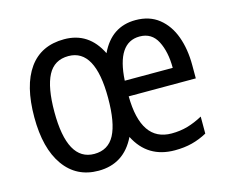

<svg xmlns="http://www.w3.org/2000/svg" viewBox="-83 -727 937 785"><g transform="rotate(-15 385.0 -334.0)"><path d="M548 -612Q607 -612 646.5 -580.5Q686 -549 705.5 -495.5Q725 -442 725 -374V-318H441Q443 -126 572 -126Q608 -126 639.5 -135Q671 -144 704 -162V-90Q673 -73 640 -64.5Q607 -56 567 -56Q452 -56 401 -157Q352 -56 244 -56Q151 -56 98.5 -129.5Q46 -203 46 -335Q46 -469 97 -540.5Q148 -612 246 -612Q350 -612 399 -512Q446 -612 548 -612ZM547 -543Q451 -543 442 -384H645Q645 -452 621.5 -497.5Q598 -543 547 -543ZM245 -541Q185 -541 158 -489.5Q131 -438 131 -335Q131 -127 245 -127Q304 -127 331 -178Q358 -229 358 -334Q358 -541 245 -541Z"/></g></svg>

Font: Noto Sans Malayalam UI Condensed
Style: Regular
Weight: 400
Width: 3
Designer: Jelle Bosma - Monotype Design Team
Foundry: Monotype Imaging Inc.
Version: Version 2.104; ttfautohint (v1.8.4.7-5d5b)